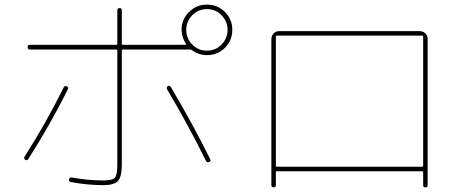

<svg xmlns="http://www.w3.org/2000/svg" viewBox="-20 -815 2040 835"><path d="M943.8 -748.5Q918 -775.4 879.9 -775.4Q841.8 -775.4 815.9 -748.5Q790 -721.7 790 -685.1Q790 -648.4 815.9 -621.6Q841.8 -594.7 879.9 -594.7Q918 -594.7 943.8 -621.6Q969.7 -648.4 969.7 -685.1Q969.7 -721.7 943.8 -748.5ZM110.4 -599.6Q100.6 -599.6 100.1 -609.9Q99.6 -620.1 110.4 -620.1H485.4Q490.2 -620.1 490.2 -625V-769.5Q490.2 -779.3 500 -779.8Q509.8 -780.3 509.8 -769.5V-625Q509.8 -620.1 514.6 -620.1H786.1Q790 -620.1 789.1 -623Q770.5 -652.3 769.5 -684.6Q769.5 -730.5 801.8 -762.7Q834 -794.9 879.9 -794.9Q925.8 -794.9 958 -763.2Q990.2 -731.4 990.2 -685.1Q990.2 -638.7 958 -606.9Q925.8 -575.2 879.9 -575.2Q843.8 -575.2 813.5 -597.7Q811.5 -599.6 804.7 -599.6H514.6Q509.8 -599.6 509.8 -594.7V-99.6Q509.8 -46.9 493.2 -28.3Q476.6 -9.8 429.7 -9.8Q359.4 -9.8 288.1 -23.4Q278.3 -25.4 280.3 -35.2Q282.2 -44.9 293 -43Q361.3 -30.3 429.7 -30.3Q467.8 -30.3 479 -41.5Q490.2 -52.7 490.2 -99.6V-594.7Q490.2 -599.6 485.4 -599.6ZM103.5 -124Q98.6 -115.2 89.8 -120.1Q82 -125 86.9 -133.8Q181.6 -282.2 256.8 -434.6Q260.7 -443.4 270 -439.5Q279.3 -435.5 275.4 -426.8Q198.2 -272.5 103.5 -124ZM889.6 -110.4Q880.9 -106.4 876 -115.2Q793.9 -280.3 707 -425.8Q702.1 -434.6 710 -440.4Q718.8 -445.3 723.6 -435.5Q818.4 -275.4 893.6 -124Q899.4 -114.3 889.6 -110.4Z M1179.7 -655.3V-94.7Q1179.7 -89.8 1184.6 -89.8H1815.4Q1820.3 -89.8 1820.3 -94.7V-655.3Q1820.3 -660.2 1815.4 -660.2H1184.6Q1179.7 -660.2 1179.7 -655.3ZM1160.2 -9.8V-644.5Q1160.2 -659.2 1169.9 -669.4Q1179.7 -679.7 1195.3 -679.7H1804.7Q1819.3 -679.7 1829.6 -669.9Q1839.8 -660.2 1839.8 -644.5V-9.8Q1839.8 0 1830.1 0Q1820.3 0 1820.3 -9.8V-65.4Q1820.3 -70.3 1815.4 -70.3H1184.6Q1179.7 -70.3 1179.7 -65.4V-9.8Q1179.7 0 1169.9 0Q1160.2 0 1160.2 -9.8Z"/></svg>

Font: Rounded-X Mgen+ 2m thin
Style: Regular
Weight: 100
Designer: [Source Han Sans]
Ryoko NISHIZUKA  (kana & ideographs); Paul D. Hunt (Latin, Greek & Cyrillic); Wenlong ZHANG  (bopomofo
Version: Version 1.059.20150602